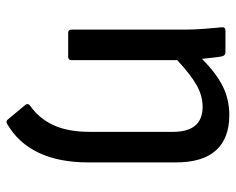

<svg xmlns="http://www.w3.org/2000/svg" viewBox="-88 -453 733 597"><g transform="rotate(90 278.5 -154.5)"><path d="M365 190Q357 195 351 187L306 133Q300 124 309 118Q348 91 369 46Q390 1 390 -68V-326Q390 -418 312 -418Q278 -418 245 -399.5Q212 -381 167 -339V-11Q167 0 156 0H82Q72 0 72 -11V-366Q72 -393 69.5 -425Q67 -457 65 -476Q63 -489 75 -489H143Q152 -489 155 -479Q157 -470 159 -452Q161 -434 163 -416Q207 -460 248 -480.5Q289 -501 338 -501Q410 -501 447.5 -459.5Q485 -418 485 -335V-63Q485 120 365 190Z"/></g></svg>

Font: Sofia Sans Medium
Style: Regular
Weight: 500
Designer: Botio Nikoltchev, Ani Petrova
Foundry: lettersoup
Version: Version 4.101; ttfautohint (v1.8.4.7-5d5b)